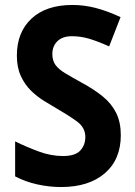

<svg xmlns="http://www.w3.org/2000/svg" viewBox="-20 -810 544 774"><path d="M467 -265Q467 -167 402.5 -111.5Q338 -56 226 -56Q179 -56 131 -66.5Q83 -77 41 -99V-240Q88 -217 137 -199Q186 -181 234 -181Q283 -181 303.5 -203Q324 -225 324 -258Q324 -296 289.5 -321Q255 -346 203 -376Q182 -388 155.5 -404.5Q129 -421 104.5 -445Q80 -469 64 -503.5Q48 -538 48 -586Q48 -680 107 -735Q166 -790 272 -790Q319 -790 365.5 -778Q412 -766 466 -741L420 -623Q373 -644 339 -654Q305 -664 270 -664Q232 -664 211.5 -644Q191 -624 191 -592Q191 -566 203.5 -548.5Q216 -531 242.5 -515Q269 -499 309 -477Q359 -450 394.5 -421Q430 -392 448.5 -354.5Q467 -317 467 -265Z"/></svg>

Font: Noto Sans Malayalam UI SemiCondensed
Style: Bold
Weight: 700
Width: 4
Designer: Jelle Bosma - Monotype Design Team
Foundry: Monotype Imaging Inc.
Version: Version 2.104; ttfautohint (v1.8.4.7-5d5b)